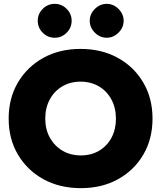

<svg xmlns="http://www.w3.org/2000/svg" viewBox="-20 -965 837 997"><path d="M400 12Q290 12 205.5 -34.5Q121 -81 73 -162.5Q25 -244 25 -349Q25 -455 73 -536.5Q121 -618 205 -664.5Q289 -711 398 -711Q508 -711 592 -664.5Q676 -618 724 -536.5Q772 -455 772 -349Q772 -244 724.5 -162.5Q677 -81 593 -34.5Q509 12 400 12ZM400 -158Q454 -158 495 -182.5Q536 -207 559 -250Q582 -293 582 -349Q582 -405 558.5 -448.5Q535 -492 493.5 -516.5Q452 -541 398 -541Q345 -541 303.5 -516.5Q262 -492 238.5 -448.5Q215 -405 215 -349Q215 -293 239 -250Q263 -207 304.5 -182.5Q346 -158 400 -158ZM534 -769Q499 -769 472.5 -795.5Q446 -822 446 -857Q446 -892 472.5 -918.5Q499 -945 534 -945Q569 -945 595.5 -918.5Q622 -892 622 -857Q622 -822 595.5 -795.5Q569 -769 534 -769ZM264 -769Q228 -769 202 -795Q176 -821 176 -857Q176 -893 202 -919Q228 -945 264 -945Q300 -945 326 -919Q352 -893 352 -857Q352 -821 326 -795Q300 -769 264 -769Z"/></svg>

Font: Figtree Light Black
Style: Regular
Weight: 900
Version: Version 2.000